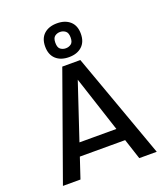

<svg xmlns="http://www.w3.org/2000/svg" viewBox="-172 -1098 1055 1215"><g transform="rotate(-20 355.5 -490.0)"><path d="M39.6 0 293.9 -710.9H415.5L671.4 0H553.7L350.6 -621.1L364.7 -620.6L157.7 0ZM156.7 -137.7 182.1 -223.1H530.3L554.7 -137.7ZM355.5 -752.4Q300.3 -752.4 267.8 -782.2Q235.4 -812 235.4 -866.7Q235.4 -921.4 267.8 -950.7Q300.3 -980 355.5 -980Q410.2 -980 442.9 -950.7Q475.6 -921.4 475.6 -866.7Q475.6 -812 443.1 -782.2Q410.6 -752.4 355.5 -752.4ZM355.5 -812Q375 -812 390.9 -823.2Q406.7 -834.5 406.7 -866.2Q406.7 -897.9 390.9 -909.9Q375 -921.9 355 -921.9Q335 -921.9 319.6 -910.4Q304.2 -898.9 304.2 -867.2Q304.2 -835 319.6 -823.5Q335 -812 355.5 -812Z"/></g></svg>

Font: Monda Medium
Style: Regular
Weight: 500
Designer: Vernon Adams
Foundry: Vernon Adams
Version: Version 2.200